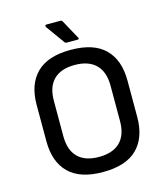

<svg xmlns="http://www.w3.org/2000/svg" viewBox="-123 -926 890 1031"><g transform="rotate(-15 322.5 -410.0)"><path d="M322 12Q195 12 132.5 -50Q70 -112 70 -226V-429Q70 -543 132.5 -605Q195 -667 322 -667Q450 -667 512.5 -605Q575 -543 575 -429V-226Q575 -112 512.5 -50Q450 12 322 12ZM322 -72Q399 -72 439.5 -112Q480 -152 480 -229V-426Q480 -503 439.5 -543Q399 -583 322 -583Q245 -583 205 -543Q165 -503 165 -426V-229Q165 -152 205 -112Q245 -72 322 -72ZM313 -710Q305 -710 301 -716L227 -819Q224 -824 225.5 -828Q227 -832 232 -832H311Q318 -832 322 -824L379 -720Q384 -710 373 -710Z"/></g></svg>

Font: Sofia Sans Medium
Style: Regular
Weight: 500
Designer: Botio Nikoltchev, Ani Petrova
Foundry: lettersoup
Version: Version 4.101; ttfautohint (v1.8.4.7-5d5b)